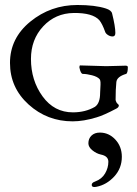

<svg xmlns="http://www.w3.org/2000/svg" viewBox="-20 -474 547 769"><path d="M384 145Q366 141 350 128Q334 115 334 100Q334 81 346.5 69Q359 57 380 57Q416 57 442 85Q468 113 468 154Q468 200 437.5 233Q407 266 367 274Q349 278 347.5 268Q346 258 361 253Q388 243 401 220.5Q414 198 414 174Q414 151 384 145ZM272 -24Q322 -24 360 -46Q381 -60 381 -102Q381 -108 382 -122.5Q383 -137 382.5 -145Q382 -153 379 -157Q370 -167 348.5 -172.5Q327 -178 312 -178Q303 -178 298 -204Q298 -212 301 -212Q322 -212 354 -210.5Q386 -209 405 -209Q421 -209 446 -210Q471 -211 483 -211Q492 -211 492 -205Q492 -181 485 -178Q448 -167 446 -145Q443 -117 443 -74Q443 -71 447 -63Q448 -61 452 -57.5Q456 -54 456 -52Q456 -44 446 -39Q395 -12 367 -4Q315 12 271 12Q169 12 94.5 -55.5Q20 -123 20 -222Q20 -321 101.5 -387.5Q183 -454 290 -454Q361 -454 404 -440Q426 -433 429 -420Q442 -368 442 -342Q442 -328 431 -328Q421 -328 412 -334Q403 -340 401 -347Q390 -378 378 -393Q351 -423 275 -422Q202 -421 153 -368.5Q104 -316 104 -238Q104 -152 150.5 -88Q197 -24 272 -24Z"/></svg>

Font: EB Garamond 12 All SC
Style: AllSC
Weight: 400
Version: Version 0.016 ; ttfautohint (v0.97) -l 8 -r 50 -G 200 -x 0 -